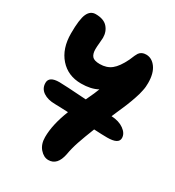

<svg xmlns="http://www.w3.org/2000/svg" viewBox="-190 -599 927 1018"><g transform="rotate(30 274.0 -90.0)"><path d="M263.2 308.1Q234.9 308.1 211.4 281.2Q188 254.4 188 210.9Q188 134.3 227.1 36.1Q214.4 35.6 186.3 34.4Q158.2 33.2 147 33.2Q102.1 33.2 74 14.2Q45.9 -4.9 45.9 -39.1Q45.9 -79.1 108.9 -79.1Q139.2 -79.1 274.9 -69.8Q302.2 -127 311 -151.9Q271 -129.9 210.9 -129.9Q130.4 -129.9 81.3 -185.5Q32.2 -241.2 32.2 -334Q32.2 -420.9 47.6 -454.3Q63 -487.8 95.2 -487.8Q144.5 -487.8 167.7 -461.9Q190.9 -436 190.9 -397.9Q190.9 -389.2 188.5 -365.5Q186 -341.8 186 -326.2Q186 -297.9 198.2 -283.4Q210.4 -269 245.1 -269Q287.1 -269 315.4 -291.5Q343.8 -314 370.1 -368.2Q385.7 -406.7 392.6 -416.5Q406.7 -436 434.1 -436Q469.7 -436 493.9 -402.6Q518.1 -369.1 518.1 -310.1Q518.1 -298.3 517.1 -286.6Q516.1 -274.9 512.9 -261.2Q509.8 -247.6 507.3 -237.3Q504.9 -227.1 498.8 -210.2Q492.7 -193.4 489.7 -184.3Q486.8 -175.3 478.3 -154.8Q469.7 -134.3 466.1 -126Q462.4 -117.7 451.9 -93.5Q441.4 -69.3 438 -61Q483.9 -59.1 513.9 -37.6Q543.9 -16.1 543.9 12.2Q543.9 48.8 474.1 48.8Q444.3 48.8 393.1 45.9Q368.7 107.4 354.2 150.1Q339.8 192.9 333 232.9Q317.9 308.1 263.2 308.1Z"/></g></svg>

Font: Shantell Sans Irregular Bouncy
Style: Bold
Weight: 700
Designer: Stephen Nixon, Anya Danilova, Shantell Martin
Foundry: Arrow Type
Version: Version 1.006;[9816181b4]